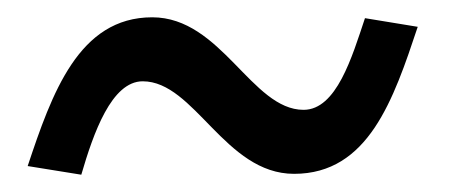

<svg xmlns="http://www.w3.org/2000/svg" viewBox="-20 -417 535 222"><path d="M320 -216C406 -216 435 -302 463 -386L402 -396C387 -351 369 -290 331 -290C271 -290 236 -397 156 -397C71 -397 40 -309 12 -225L74 -215C88 -263 109 -323 145 -323C205 -323 240 -216 320 -216Z"/></svg>

Font: Cantarell
Style: Oblique
Weight: 400
Italic angle: -8°
Designer: Dave Crossland
Version: Version 0.024